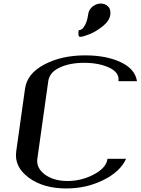

<svg xmlns="http://www.w3.org/2000/svg" viewBox="-20 -1062 792 1082"><path d="M752 -604.5H647.5Q654.3 -653.3 595.7 -680.7Q537.1 -708 454.1 -708Q373 -708 315.9 -681.2Q258.8 -654.3 252 -604.5L190.4 -167Q183.6 -115.2 232.9 -78.6Q282.2 -42 360.4 -42Q439.5 -42 509.3 -79.1Q579.1 -116.2 585.9 -167H690.4Q658.2 -94.7 562.5 -47.4Q466.8 0 354.5 0Q223.6 0 141.6 -61Q59.6 -122.1 71.3 -208L121.1 -562.5Q132.8 -647.5 230 -698.7Q327.1 -750 460 -750Q578.1 -750 659.7 -711.9Q741.2 -673.8 752 -604.5ZM476.6 -979.5Q480.5 -1008.8 502 -1025.4Q523.4 -1042 547.9 -1042Q573.2 -1042 589.4 -1025.4Q605.5 -1008.8 601.6 -979.5Q596.7 -943.4 557.1 -912.6Q517.6 -881.8 481.9 -868.2Q446.3 -854.5 432.6 -854.5Q427.7 -854.5 425.3 -856.9Q422.9 -859.4 422.4 -864.3Q421.9 -869.1 421.9 -873Q421.9 -877 422.4 -883.3Q422.9 -889.6 422.9 -891.6Q431.6 -891.6 440.9 -897.5Q450.2 -903.3 460.9 -924.3Q471.7 -945.3 476.6 -979.5Z"/></svg>

Font: okolaks
Style: BoldItalic
Weight: 600
Width: 8
Italic angle: -8°
Version: Version 000.6.0